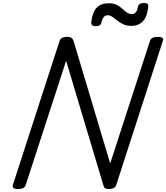

<svg xmlns="http://www.w3.org/2000/svg" viewBox="-20 -1264 1123 1298"><path d="M102 14Q58 14 67 -14L383 -988Q388 -1002 401 -1008.5Q414 -1015 435 -1015Q453 -1015 462.5 -1008.5Q472 -1002 477 -988L725 -159L994 -988Q999 -1002 1012 -1008.5Q1025 -1015 1046 -1015Q1092 -1015 1081 -988L766 -14Q762 0 748.5 7Q735 14 715 14Q699 14 691 9Q683 4 678 -14L427 -853L154 -14Q150 0 137 7Q124 14 102 14ZM627 -1087Q594 -1087 597 -1115Q605 -1182 634 -1212Q663 -1242 715 -1242Q748 -1242 769.5 -1231Q791 -1220 806.5 -1205.5Q822 -1191 837 -1180Q852 -1169 873 -1169Q887 -1169 897.5 -1180.5Q908 -1192 912 -1217Q918 -1244 954 -1244Q971 -1244 977.5 -1237.5Q984 -1231 982 -1217Q975 -1151 946 -1120Q917 -1089 868 -1089Q836 -1089 813 -1100Q790 -1111 772.5 -1125Q755 -1139 740 -1150Q725 -1161 707 -1161Q692 -1161 681 -1148Q670 -1135 665 -1109Q663 -1099 653.5 -1093Q644 -1087 627 -1087Z"/></svg>

Font: Playwrite RO
Style: Regular
Weight: 400
Designer: Veronika Burian, José Scaglione
Foundry: TypeTogether
Version: Version 1.002